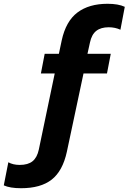

<svg xmlns="http://www.w3.org/2000/svg" viewBox="-123 -764 682 1014"><path d="M-103 215 -79 93Q-54 107 -19 107Q25 107 49 87.5Q73 68 82 26L166 -376H93L113 -480H188L203 -551Q225 -652 286 -698Q347 -744 445 -744Q502 -744 536 -728L513 -607Q485 -620 451 -620Q410 -620 385.5 -601Q361 -582 352 -539L339 -480H462L442 -376H318L230 38Q208 139 150 184.5Q92 230 -12 230Q-70 230 -103 215Z"/></svg>

Font: Prompt SemiBold
Style: Regular
Weight: 600
Designer: Katatrad Team
Foundry: CadsonDemak
Version: Version 1.001